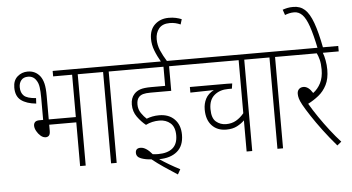

<svg xmlns="http://www.w3.org/2000/svg" viewBox="-61 -1008 2251 1229"><g transform="rotate(-5 1064.0 -394.0)"><path d="M133 -632Q183 -632 213 -593Q227 -574 234 -545.5Q241 -517 241 -466V-315H415V-587H293V-622H546V-587H451V0H415V-281H241V-242Q241 -220 233 -211.5Q225 -203 212 -203Q195 -203 179.5 -216.5Q164 -230 154 -248.5Q144 -267 144 -283Q144 -297 152.5 -306Q161 -315 183 -315H205V-457Q205 -499 201 -526Q197 -553 185 -570Q167 -599 132 -599Q103 -599 88.5 -581Q74 -563 74 -537Q74 -501 94.5 -481.5Q115 -462 172 -458L170 -423Q108 -429 73.5 -455Q39 -481 39 -537Q39 -583 67 -607.5Q95 -632 133 -632Z M650 -587V0H614V-587H533V-622H744V-587Z M945 -246Q898 -246 858 -226Q829 -249 804 -283.5Q779 -318 779 -363Q779 -405 802 -430Q817 -447 841 -455.5Q865 -464 913 -464H1002V-587H731V-622H1137V-587H1038V-429H906Q874 -429 857 -424Q840 -419 830 -408Q815 -392 815 -361Q815 -329 832 -304.5Q849 -280 866 -265Q884 -272 904 -276Q924 -280 947 -280Q1009 -280 1045.5 -243Q1082 -206 1082 -143Q1082 -72 1039 -36Q996 0 923 0Q951 19 984 38.5Q1017 58 1052 76L1034 108Q990 80 949.5 52.5Q909 25 874 -3Q836 -5 807 -16Q778 -27 778 -53Q778 -83 810 -83Q845 -83 885 -35Q902 -33 920 -33Q980 -33 1012.5 -60Q1045 -87 1045 -143Q1045 -196 1016.5 -221Q988 -246 945 -246ZM992 -615Q966 -660 952 -697Q938 -734 938 -771Q938 -831 973.5 -863.5Q1009 -896 1062 -896Q1088 -896 1108 -891.5Q1128 -887 1145 -880L1135 -847Q1119 -854 1102.5 -858Q1086 -862 1066 -862Q1019 -862 996.5 -834.5Q974 -807 974 -766Q974 -729 988.5 -694.5Q1003 -660 1031 -615Z M1615 -587H1521V0H1485V-200Q1466 -181 1437.5 -166Q1409 -151 1368 -151Q1310 -151 1275.5 -188Q1241 -225 1241 -291Q1241 -329 1257 -360Q1273 -391 1310 -410L1159 -407V-443H1355Q1377 -443 1398 -443Q1419 -443 1431 -442L1426 -409H1402Q1348 -409 1313 -379.5Q1278 -350 1278 -291Q1278 -232 1305.5 -209Q1333 -186 1370 -186Q1406 -186 1434 -202Q1462 -218 1485 -246V-587H1124V-622H1615Z M1719 -587V0H1683V-587H1602V-622H1813V-587Z M2094 -10 2067 12Q2021 -41 1981 -94.5Q1941 -148 1911.5 -193Q1882 -238 1866 -267Q1852 -293 1847.5 -309Q1843 -325 1843 -339Q1843 -358 1854 -369Q1865 -380 1883 -380Q1915 -380 1942 -336Q1972 -358 1990.5 -394Q2009 -430 2009 -481Q2009 -519 2002 -545.5Q1995 -572 1987 -587H1800V-622H2128V-587H2026Q2034 -567 2039.5 -537Q2045 -507 2045 -477Q2045 -419 2025 -379.5Q2005 -340 1972.5 -314Q1940 -288 1904 -270Q1929 -227 1960.5 -181Q1992 -135 2026.5 -90.5Q2061 -46 2094 -10Z M1996 -615Q1977 -708 1958.5 -761.5Q1940 -815 1917.5 -838Q1895 -861 1865 -861Q1848 -861 1833 -857.5Q1818 -854 1806 -849L1794 -884Q1808 -889 1824.5 -892.5Q1841 -896 1863 -896Q1907 -896 1936.5 -869.5Q1966 -843 1988.5 -781.5Q2011 -720 2031 -615Z"/></g></svg>

Font: Noto Sans Condensed ExtraLight
Style: Italic
Weight: 200
Width: 3
Italic angle: -12°
Designer: Monotype Design Team
Foundry: Monotype Imaging Inc.
Version: Version 2.013; ttfautohint (v1.8.4.7-5d5b)